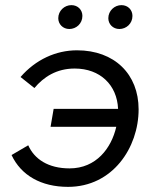

<svg xmlns="http://www.w3.org/2000/svg" viewBox="-20 -720 615 748"><path d="M245 8C419 8 520 -145 520 -294C520 -431 426 -524 280 -524C198 -524 119 -488 60 -420L114 -377C150 -420 200 -453 271 -453C370 -453 436 -389 440 -296H189L177 -226H433C414 -143 355 -64 251 -64C168 -64 114 -100 90 -154L25 -116C62 -37 140 8 245 8ZM250 -607C277 -607 301 -628 301 -658C301 -681 284 -700 258 -700C231 -700 207 -678 207 -649C207 -626 225 -607 250 -607ZM445 -607C472 -607 496 -628 496 -658C496 -681 479 -700 453 -700C426 -700 402 -678 402 -649C402 -626 420 -607 445 -607Z"/></svg>

Font: Fixel Display 20240404
Style: Italic
Weight: 400
Italic angle: -10°
Designer: AlfaBravo + MacPaw
Foundry: Kyrylo Tkachov, Marchela Mozhyna, Serhii Makarenko, Maria Weinstein, Zakhar Kryvoshyya
Version: Version 1.211;Glyphs 3.2 (3225)